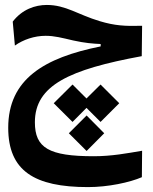

<svg xmlns="http://www.w3.org/2000/svg" viewBox="-20 -449 626 787"><path d="M340.8 317.9C423.3 317.9 511.7 298.8 561.5 277.3L562.5 168.9C502 179.2 438 191.4 364.3 191.4C180.2 191.4 123 157.2 123 52.2C123 -99.1 263.7 -164.1 561 -218.8L562.5 -343.3C492.2 -341.3 450.2 -343.8 388.7 -362.3C298.8 -389.2 250 -428.7 171.9 -428.7C124 -428.7 70.8 -410.6 32.2 -360.4L41 -262.2C75.2 -286.6 121.1 -302.2 167 -302.2C203.1 -302.2 233.9 -293.9 279.8 -283.2C328.1 -272.5 360.8 -270 392.6 -268.6V-258.8C160.6 -212.4 13.7 -124 13.7 74.7C13.7 251.5 121.1 317.9 340.8 317.9ZM392.1 -102.5 334.5 -45.4 277.3 -102.5 200.2 -25.9 277.3 50.8 334.5 -6.8 392.1 50.8 468.8 -25.9ZM335 24.4 262.2 97.2 335 169.9 407.2 97.2Z"/></svg>

Font: Cascadia Code NF SemiBold
Style: Regular
Weight: 600
Monospace: yes
Designer: Aaron Bell
Foundry: Saja Typeworks
Version: Version 2404.023